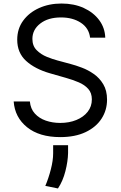

<svg xmlns="http://www.w3.org/2000/svg" viewBox="-20 -757 678 1078"><path d="M485.8 -545.5Q479.4 -599.4 433.9 -629.3Q388.5 -659.1 322.4 -659.1Q250 -659.1 206 -624.8Q161.9 -590.6 161.9 -538.4Q161.9 -499.3 185.9 -475.3Q209.9 -451.3 242.7 -438Q275.6 -424.7 302.6 -417.6L376.4 -397.7Q404.8 -390.3 439.8 -377.1Q474.8 -364 506.9 -341.4Q539.1 -318.9 560 -283.7Q581 -248.6 581 -197.4Q581 -138.5 550.2 -90.9Q519.5 -43.3 460.8 -15.3Q402 12.8 318.2 12.8Q201 12.8 132.1 -42.6Q63.2 -98 56.8 -187.5H147.7Q151.3 -146.3 175.6 -119.5Q199.9 -92.7 237.4 -79.7Q274.9 -66.8 318.2 -66.8Q368.6 -66.8 408.7 -83.3Q448.9 -99.8 472.3 -129.4Q495.7 -159.1 495.7 -198.9Q495.7 -235.1 475.5 -257.8Q455.3 -280.5 422.2 -294.7Q389.2 -308.9 350.9 -319.6L261.4 -345.2Q176.1 -369.7 126.4 -415.1Q76.7 -460.6 76.7 -534.1Q76.7 -595.2 109.9 -640.8Q143.1 -686.4 199.4 -711.8Q255.7 -737.2 325.3 -737.2Q395.6 -737.2 450.3 -712.2Q505 -687.1 537.1 -643.8Q569.2 -600.5 571 -545.5ZM362.2 58.2V102.3Q361.2 149.1 347.1 204.4Q333.1 259.6 305.4 301.1L234.4 286.9Q252.5 244.3 265.4 194.2Q278.4 144.2 278.4 103.7V58.2Z"/></svg>

Font: Inter UI
Style: Regular
Weight: 400
Designer: Rasmus Andersson
Foundry: rsms
Version: 3.2;8d6f07862